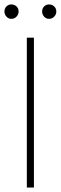

<svg xmlns="http://www.w3.org/2000/svg" viewBox="-22 -846 274 866"><path d="M99 0V-676H131V0ZM29 -761Q16 -761 7 -771Q-2 -781 -2 -794Q-2 -808 7 -817Q16 -826 29 -826Q43 -826 52.5 -817Q62 -808 62 -794Q62 -781 52.5 -771Q43 -761 29 -761ZM199 -761Q186 -761 177 -771Q168 -781 168 -794Q168 -808 177 -817Q186 -826 199 -826Q213 -826 222.5 -817Q232 -808 232 -794Q232 -781 222.5 -771Q213 -761 199 -761Z"/></svg>

Font: Outfit Thin Thin
Style: Regular
Weight: 250
Version: Version 1.100;gftools[0.9.27]